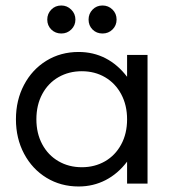

<svg xmlns="http://www.w3.org/2000/svg" viewBox="-20 -675 641 706"><path d="M38.6 -236.3Q38.6 -306.6 68.4 -363Q98.1 -419.4 150.6 -451.7Q203.1 -483.9 269 -483.9Q323.2 -483.9 368.2 -460.7Q413.1 -437.5 447.3 -392.6V-473.1H522.5V0H447.3V-80.6Q413.6 -36.1 368.2 -12.7Q322.8 10.7 269 10.7Q203.6 10.7 151.1 -21.2Q98.6 -53.2 68.6 -109.6Q38.6 -166 38.6 -236.3ZM280.8 -60.1Q328.1 -60.1 366 -81.8Q403.8 -103.5 425.5 -143.6Q447.3 -183.6 447.3 -236.3Q447.3 -288.1 425.8 -328.4Q404.3 -368.7 366.5 -390.9Q328.6 -413.1 280.8 -413.1Q233.4 -413.1 195.3 -391.4Q157.2 -369.6 135.5 -329.3Q113.8 -289.1 113.8 -236.3Q113.8 -184.6 135.3 -144.5Q156.7 -104.5 194.8 -82.3Q232.9 -60.1 280.8 -60.1ZM305.7 -603Q305.7 -624.5 320.3 -639.6Q335 -654.8 356.9 -654.8Q378.4 -654.8 393.6 -639.9Q408.7 -625 408.7 -603Q408.7 -581.5 393.8 -566.7Q378.9 -551.8 356.9 -551.8Q335 -551.8 320.3 -566.4Q305.7 -581.1 305.7 -603ZM205.6 -654.8Q226.6 -654.8 241.9 -639.6Q257.3 -624.5 257.3 -603Q257.3 -581.5 242.2 -566.7Q227.1 -551.8 205.6 -551.8Q183.6 -551.8 168.7 -566.4Q153.8 -581.1 153.8 -603Q153.8 -624.5 168.5 -639.6Q183.1 -654.8 205.6 -654.8Z"/></svg>

Font: Glacial Indifference
Style: Regular
Weight: 400
Designer: Alfredo Marco Pradil
Foundry: Alfredo Marco Pradil
Version: Version 1.312